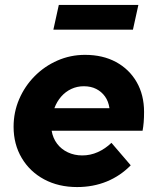

<svg xmlns="http://www.w3.org/2000/svg" viewBox="-20 -746 640 777"><path d="M292 11Q217 11 159 -20Q101 -51 68 -106.5Q35 -162 35 -233Q35 -292 57.5 -344.5Q80 -397 120 -437.5Q160 -478 212.5 -501Q265 -524 324 -524Q396 -524 449.5 -495Q503 -466 533 -414Q563 -362 563 -293Q563 -270 561.5 -251.5Q560 -233 557 -217H189Q194 -187 211 -164.5Q228 -142 254.5 -129.5Q281 -117 313 -117Q346 -117 376 -130.5Q406 -144 431 -168L509 -77Q467 -34 412 -11.5Q357 11 292 11ZM200 -308H423Q419 -336 405 -355.5Q391 -375 369.5 -386Q348 -397 319 -397Q292 -397 268.5 -386Q245 -375 227.5 -355Q210 -335 200 -308ZM196 -626 218 -726H540L518 -626Z"/></svg>

Font: Red Hat Mono
Style: Italic
Weight: 400
Italic angle: -12°
Monospace: yes
Designer: Pentagram, MCKL
Foundry: MCKL
Version: Version 1.030